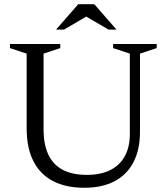

<svg xmlns="http://www.w3.org/2000/svg" viewBox="-20 -878 789 908"><path d="M594 -244.5V-624.5L515 -650.5V-670H721V-650.5L642 -624.5V-254.5Q642 -170.5 611.2 -111.2Q580.5 -52 521.8 -21Q463 10 379 10Q291.5 10 230.5 -21.8Q169.5 -53.5 137.8 -116.2Q106 -179 106 -271.5V-624.5L27 -650.5V-670H265V-650.5L186 -624.5V-267Q186 -194.5 208.8 -146.5Q231.5 -98.5 277 -74.8Q322.5 -51 390.5 -51Q456.5 -51 501.8 -73.8Q547 -96.5 570.5 -139.8Q594 -183 594 -244.5ZM382 -803H394L282.5 -738H245L350 -858H426L531 -738H493.5Z"/></svg>

Font: Newsreader 16pt
Style: Regular
Weight: 400
Designer: Hugues Gentile
Foundry: Production Type
Version: Version 1.003